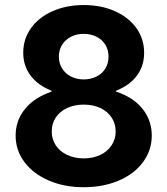

<svg xmlns="http://www.w3.org/2000/svg" viewBox="-20 -741 675 774"><path d="M43 -194.3Q43 -251.5 76.4 -296.1Q109.9 -340.8 171.9 -365.7Q233.9 -390.6 317.4 -390.6L187.5 -353.5V-390.6L317.4 -353.5Q242.7 -353.5 187.7 -375.2Q132.8 -397 103.3 -436.3Q73.7 -475.6 73.7 -528.3Q73.7 -584 105 -627.7Q136.2 -671.4 192.1 -696Q248 -720.7 317.4 -720.7Q387.7 -720.7 443.1 -696Q498.5 -671.4 529.8 -627.7Q561 -584 561 -528.3Q561 -475.6 532 -436.3Q502.9 -397 447.8 -375.2Q392.6 -353.5 317.4 -353.5L447.3 -390.6V-353.5L317.4 -390.6Q402.3 -390.6 464.6 -365.7Q526.9 -340.8 559.3 -296.1Q591.8 -251.5 591.8 -194.3Q591.8 -135.3 556.6 -87.6Q521.5 -40 459 -13.2Q396.5 13.7 317.4 13.7Q239.3 13.7 176.8 -13.2Q114.3 -40 78.6 -87.6Q43 -135.3 43 -194.3ZM446.3 -210.9Q446.3 -242.7 429.9 -267.3Q413.6 -292 384.3 -305.7Q355 -319.3 317.4 -319.3Q280.3 -319.3 250.7 -305.7Q221.2 -292 204.8 -267.3Q188.5 -242.7 188.5 -210.9Q188.5 -180.2 204.8 -155.3Q221.2 -130.4 250.7 -116.5Q280.3 -102.5 317.4 -102.5Q355 -102.5 384.3 -116.5Q413.6 -130.4 429.9 -155.3Q446.3 -180.2 446.3 -210.9ZM417.5 -512.7Q417.5 -539.1 405 -560.1Q392.6 -581.1 369.4 -592.8Q346.2 -604.5 317.4 -604.5Q288.6 -604.5 265.9 -592.8Q243.2 -581.1 230.2 -560.1Q217.3 -539.1 217.3 -512.7Q217.3 -486.3 230.2 -465.3Q243.2 -444.3 265.9 -432.6Q288.6 -420.9 317.4 -420.9Q346.2 -420.9 369.4 -432.6Q392.6 -444.3 405 -465.3Q417.5 -486.3 417.5 -512.7Z"/></svg>

Font: Wanted Sans Variable
Style: Regular
Weight: 400
Designer: Original Design by Kil Hyung-jin and Kang Hanbin, Wanted Lab, Inc; Hangeul from Source Han Sans by Jang Soo-young and Ka
Foundry: Wanted Lab, Inc.
Version: Version 1.003;Glyphs 3.2 (3227)